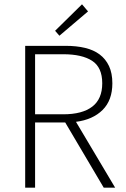

<svg xmlns="http://www.w3.org/2000/svg" viewBox="-20 -872 584 892"><path d="M97 0V-659H286Q335 -659 375 -649.5Q415 -640 443 -619Q471 -598 486.5 -565Q502 -532 502 -485Q502 -406 456.5 -361Q411 -316 333 -306L515 0H462L283 -303H143V0ZM143 -341H274Q362 -341 408.5 -376.5Q455 -412 455 -485Q455 -559 408 -589.5Q361 -620 274 -620H143ZM256 -706 236 -729 361 -852 389 -819Z"/></svg>

Font: Giro Light
Style: Regular
Weight: 300
Designer: Paul D. Hunt
Foundry: Adobe Systems Incorporated
Version: Version 1.000;PS 1.0;hotconv 1.0.88;makeotf.lib2.5.647800